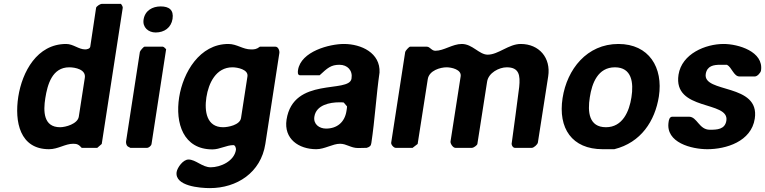

<svg xmlns="http://www.w3.org/2000/svg" viewBox="-20 -760 3933 987"><path d="M602 -740H502C495 -740 475 -727 474 -720L444 -520C442 -509 426 -506 418 -506C384 -506 357 -534 320 -534C170 -534 94 -390 74 -263C54 -134 82 7 232 7C279 7 315 -21 356 -21C376 -21 385 -17 400 0H480L503 -20L611 -720C612 -725 605 -737 602 -740ZM213 -256C224 -325 248 -414 336 -414C366 -414 423 -403 416 -360L385 -160C379 -123 317 -106 289 -106C203 -106 202 -188 213 -256Z M817 -520H723C718 -520 700 -499 699 -493L628 -33C627 -24 630 -12 637 -7C640 -5 649 0 650 0H736C745 0 758 -11 759 -20L834 -507C831 -510 822 -520 817 -520ZM718 -659C712 -619 743 -593 780 -593C825 -593 860 -618 867 -663C874 -709 849 -727 806 -727C764 -727 725 -706 718 -659Z M888 124C877 197 1009 207 1059 207C1197 207 1321 128 1344 -20L1416 -487C1418 -498 1411 -520 1396 -520H1316C1298 -506 1287 -506 1270 -506C1228 -506 1198 -534 1154 -534C1006 -534 921 -387 901 -260C880 -127 922 8 1072 8C1110 8 1144 -14 1180 -14C1189 -14 1194 2 1193 10C1184 69 1113 100 1063 100C1020 100 986 60 949 60C921 60 892 101 888 124ZM1041 -260C1052 -332 1090 -414 1175 -414C1200 -414 1258 -403 1252 -367L1219 -153C1213 -117 1152 -106 1127 -106C1042 -106 1030 -188 1041 -260Z M1453 -145C1438 -46 1516 7 1606 7C1649 7 1690 -21 1728 -21C1762 -21 1783 1 1821 1C1828 1 1858 0 1865 0C1881 -5 1887 -10 1889 -25C1907 -144 1914 -269 1931 -387C1936 -488 1837 -534 1748 -534C1674 -534 1527 -496 1512 -400C1511 -392 1508 -373 1523 -373H1623C1663 -410 1681 -427 1725 -427C1766 -427 1794 -398 1787 -356C1775 -278 1488 -368 1453 -145ZM1596 -160C1605 -221 1677 -234 1723 -234C1730 -234 1747 -234 1747 -233L1764 -213C1765 -213 1762 -196 1761 -189C1752 -132 1713 -99 1656 -99C1622 -99 1590 -121 1596 -160Z M2218 -499C2198 -499 2191 -520 2174 -520H2088C2083 -520 2064 -499 2063 -493L1991 -27C1989 -17 2004 0 2014 0H2101L2127 -20L2179 -353C2186 -398 2244 -414 2276 -414C2300 -414 2354 -403 2348 -367L2296 -33C2294 -23 2308 0 2321 0H2407C2414 0 2433 -13 2434 -20L2484 -340C2491 -386 2546 -414 2585 -414C2649 -414 2655 -373 2649 -313C2643 -269 2617 -64 2610 -20C2611 -11 2617 0 2627 0H2714C2724 0 2743 -17 2745 -27L2798 -367C2813 -463 2751 -534 2657 -534C2595 -534 2542 -479 2487 -479C2443 -479 2409 -534 2354 -534C2306 -534 2262 -499 2218 -499Z M2872 -256C2848 -101 2920 7 3078 7H3138C3275 -27 3347 -138 3367 -264C3390 -413 3316 -534 3159 -534C2997 -534 2895 -404 2872 -256ZM3012 -260C3023 -333 3054 -414 3141 -414C3228 -414 3238 -335 3226 -260C3215 -188 3181 -106 3095 -106C3007 -106 3000 -185 3012 -260Z M3417 -133C3400 -26 3537 7 3616 7C3712 7 3842 -32 3860 -150C3888 -334 3592 -279 3608 -380C3615 -422 3649 -427 3683 -427H3717C3742 -414 3752 -367 3781 -367H3861C3873 -367 3890 -386 3892 -397C3907 -495 3775 -534 3700 -534C3607 -534 3485 -484 3468 -376C3439 -187 3730 -244 3714 -140C3707 -94 3665 -93 3629 -93C3573 -93 3564 -160 3522 -160H3436C3421 -160 3418 -141 3417 -133Z"/></svg>

Font: Asimov Print
Style: CIt
Weight: 500
Designer: Google
Version: Version 2.000980: 2014